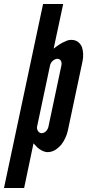

<svg xmlns="http://www.w3.org/2000/svg" viewBox="-20 -755 437 963"><path d="M196 -735H297L249 -511C270 -527 286 -539 309 -548C318 -553 328 -555 338 -555C366 -555 382 -539 391 -519C398 -498 399 -471 394 -448L320 -99C315 -76 303 -49 287 -29C268 -8 247 8 219 8C200 8 182 -3 169 -14C162 -21 155 -28 148 -36L101 188H0ZM166 -120C163 -104 174 -87 189 -87C204 -87 219 -101 223 -120L288 -427C292 -446 283 -460 268 -460C253 -460 235 -446 231 -427Z"/></svg>

Font: League Gothic Italic
Style: Regular
Weight: 400
Designer: Tyler Finck
Foundry: The League of Moveable Type
Version: Version 1.001;PS 001.001;hotconv 1.0.56;makeotf.lib2.0.21325